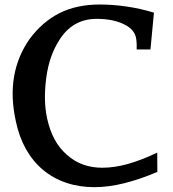

<svg xmlns="http://www.w3.org/2000/svg" viewBox="-20 -791 748 830"><path d="M660.2 -47.9Q584.5 -15.6 516.6 1.2Q448.7 18.1 387.7 18.1Q321.8 18.1 265.9 -1Q210 -20 166.3 -56.4Q122.6 -92.8 92.5 -146Q62.5 -199.2 48.3 -267.6Q25.4 -372.1 41 -460.9Q56.6 -549.8 108.4 -623Q163.6 -697.3 237.5 -734.4Q311.5 -771.5 411.1 -771.5Q467.8 -771.5 526.6 -762.9Q585.4 -754.4 645.5 -736.3L630.4 -577.1H570.8Q571.3 -596.7 570.3 -609.4Q569.3 -622.1 567.4 -630.4Q563.5 -646.5 551.3 -660.6Q539.1 -674.8 517.1 -685.5Q469.2 -709.5 397.9 -709.5Q293 -709.5 235.4 -616.2Q214.8 -584 200.9 -544.7Q187 -505.4 180.2 -456.5Q173.8 -409.2 174.3 -364.5Q174.8 -319.8 184.1 -277.3Q195.3 -227.1 216.1 -188.5Q236.8 -149.9 269.5 -121.6L269 -122.1Q331.1 -65.9 421.9 -65.9Q475.1 -65.9 533.9 -82.5Q592.8 -99.1 659.7 -131.3Z"/></svg>

Font: IranNastaliq
Style: Regular
Weight: 400
Designer: Hossein Zahedi
Version: Version 1.5